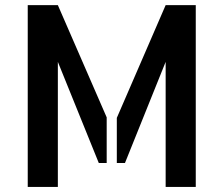

<svg xmlns="http://www.w3.org/2000/svg" viewBox="-20 -740 885 760"><path d="M89.8 -719.7H209L402.3 -275.4V-94.7H371.1L209 -495.1V0H89.8ZM635.7 -719.7H754.9V0H635.7V-495.1L474.6 -94.7H442.4V-273.4Z"/></svg>

Font: Allerta Stencil
Style: Regular
Weight: 400
Designer: Matt McInerney
Foundry: Matt McInerney
Version: Version 1.02